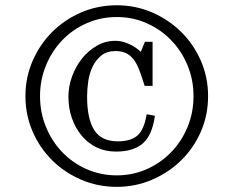

<svg xmlns="http://www.w3.org/2000/svg" viewBox="-20 -732 869 733"><path d="M420.9 -576.2Q445.3 -576.2 471.7 -564.5Q498 -552.7 517.6 -534.2L533.2 -572.3H562.5V-404.3H532.2Q521.5 -438.5 512.2 -463.4Q502.9 -488.3 490.2 -504.9Q477.5 -521.5 460.9 -529.3Q444.3 -537.1 420.9 -537.1Q387.7 -537.1 366.7 -520Q345.7 -502.9 333.5 -477.5Q321.3 -452.1 316.9 -421.4Q312.5 -390.6 312.5 -363.3Q312.5 -278.3 339.8 -235.4Q367.2 -192.4 429.7 -192.4Q479.5 -192.4 504.9 -214.8Q530.3 -237.3 540 -295.9L571.3 -290Q561.5 -216.8 525.9 -185.1Q490.2 -153.3 422.9 -153.3Q381.8 -153.3 348.6 -169.4Q315.4 -185.5 291.5 -214.4Q267.6 -243.2 254.4 -281.2Q241.2 -319.3 241.2 -363.3Q241.2 -401.4 254.9 -439.5Q268.6 -477.5 292.5 -507.8Q316.4 -538.1 349.1 -557.1Q381.8 -576.2 420.9 -576.2ZM77.1 -365.2Q77.1 -436.5 104.5 -499.5Q131.8 -562.5 179.2 -609.9Q226.6 -657.2 290 -684.6Q353.5 -711.9 425.8 -711.9Q497.1 -711.9 560.5 -684.6Q624 -657.2 671.9 -609.9Q719.7 -562.5 747.1 -499.5Q774.4 -436.5 774.4 -365.2Q774.4 -293 747.1 -230Q719.7 -167 671.9 -120.1Q624 -73.2 560.5 -45.9Q497.1 -18.6 425.8 -18.6Q353.5 -18.6 290 -45.9Q226.6 -73.2 179.2 -120.1Q131.8 -167 104.5 -230Q77.1 -293 77.1 -365.2ZM132.8 -365.2Q132.8 -301.8 155.8 -246.6Q178.7 -191.4 218.3 -150.4Q257.8 -109.4 311.5 -85.9Q365.2 -62.5 425.8 -62.5Q486.3 -62.5 539.6 -85.9Q592.8 -109.4 632.8 -150.4Q672.9 -191.4 695.8 -246.6Q718.8 -301.8 718.8 -365.2Q718.8 -427.7 695.8 -482.9Q672.9 -538.1 632.8 -579.1Q592.8 -620.1 539.6 -643.6Q486.3 -667 425.8 -667Q365.2 -667 311.5 -643.6Q257.8 -620.1 218.3 -579.1Q178.7 -538.1 155.8 -482.9Q132.8 -427.7 132.8 -365.2Z"/></svg>

Font: Subtext
Style: Regular
Weight: 400
Designer: Christopher J. Fynn
Foundry: Christopher J. Fynn for DDC
Version: Version 1.000 preliminary